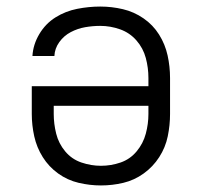

<svg xmlns="http://www.w3.org/2000/svg" viewBox="-20 -558 616 586"><path d="M288 8Q323 8 356.5 0Q390 -8 418.5 -28.5Q447 -49 466 -78.5Q485 -108 492 -142Q499 -176 499 -210V-320Q499 -355 491.5 -389Q484 -423 465.5 -452.5Q447 -482 418 -502Q389 -522 355 -530Q321 -538 286 -538Q251 -538 215.5 -531Q180 -524 149.5 -505Q119 -486 100 -454Q81 -422 79 -387H146Q147 -410 161 -429.5Q175 -449 196 -460Q217 -471 240 -475Q263 -479 286 -479Q317 -479 346.5 -468.5Q376 -458 396.5 -434.5Q417 -411 425 -381Q433 -351 433 -320V-295H77V-210Q77 -176 84.5 -142Q92 -108 110.5 -78.5Q129 -49 157.5 -28.5Q186 -8 220 0Q254 8 288 8ZM288 -52Q258 -52 228.5 -62Q199 -72 179 -96Q159 -120 151.5 -150Q144 -180 144 -210V-235H433V-210Q433 -180 425 -150Q417 -120 397 -96Q377 -72 348 -62Q319 -52 288 -52Z"/></svg>

Font: Iosevka Sparkle Light
Style: Regular
Weight: 300
Designer: Belleve Invis
Foundry: Belleve Invis
Version: Version 4.5.0; ttfautohint (v1.8.3)